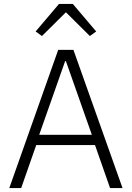

<svg xmlns="http://www.w3.org/2000/svg" viewBox="-20 -950 665 970"><path d="M536 0 460 -217H163L87 0H27L274 -698H351L599 0ZM313 -641H309L178 -269H444ZM348 -930 466 -791 434 -768 313 -888 192 -768 160 -791 278 -930Z"/></svg>

Font: IBM Plex Sans Devanagari Light
Style: Regular
Weight: 300
Designer: Mike Abbink, Paul van der Laan, Pieter van Rosmalen, Erin McLaughlin
Foundry: Bold Monday
Version: Version 1.1